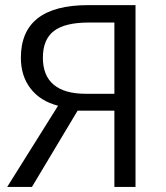

<svg xmlns="http://www.w3.org/2000/svg" viewBox="-20 -734 653 754"><path d="M62 -507.3Q62 -713.9 326.7 -713.9H512.2V0H429.2V-299.3H284.7L105.5 0H8.3L208 -318.8Q138.2 -336.9 100.1 -386.2Q62 -435.5 62 -507.3ZM429.2 -365.7V-645.5H328.6Q234.9 -645.5 191.7 -612.3Q148.4 -579.1 148.4 -507.3Q148.4 -437 190.9 -401.4Q233.4 -365.7 316.9 -365.7Z"/></svg>

Font: Viking Open Sans
Style: Regular
Weight: 400
Foundry: Ascender Corporation
Version: Version 2.001